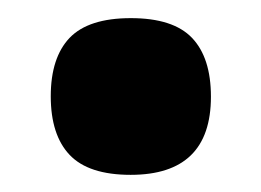

<svg xmlns="http://www.w3.org/2000/svg" viewBox="-20 -184 294 216"><path d="M217.3 -75.2Q217.3 12.7 127 12.7Q79.6 12.7 58.3 -9.8Q37.1 -32.2 37.1 -75.7Q37.1 -119.1 58.3 -141.4Q79.6 -163.6 127.2 -163.6Q174.8 -163.6 196 -141.4Q217.3 -119.1 217.3 -75.2Z"/></svg>

Font: Open Sans Hebrew Condensed Extra Bold
Style: Regular
Weight: 800
Width: 3
Foundry: Ascender Corporation, Yanek Iontef
Version: Version 2.001;PS 002.001;hotconv 1.0.70;makeotf.lib2.5.58329